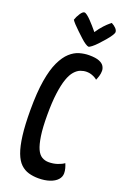

<svg xmlns="http://www.w3.org/2000/svg" viewBox="-174 -974 685 1039"><g transform="rotate(20 168.0 -454.5)"><path d="M193 10Q163 10 137 2.5Q111 -5 90.5 -24.5Q70 -44 56 -81Q42 -118 34.5 -177.5Q27 -237 27 -323Q27 -424 38.5 -493Q50 -562 70.5 -605Q91 -648 116.5 -671Q142 -694 170 -702Q198 -710 225 -710Q264 -710 284 -701.5Q304 -693 311.5 -680Q319 -667 319 -654Q319 -638 314.5 -623.5Q310 -609 305 -598Q300 -603 291 -608Q282 -613 270 -617Q258 -621 244 -621Q226 -621 208.5 -614.5Q191 -608 175 -590Q159 -572 147.5 -539Q136 -506 129 -454.5Q122 -403 122 -329Q122 -256 129 -209.5Q136 -163 147.5 -137.5Q159 -112 176.5 -101.5Q194 -91 216 -91Q243 -91 266.5 -99Q290 -107 303 -117Q308 -106 312 -91.5Q316 -77 316 -63Q316 -42 301 -25.5Q286 -9 258 0.5Q230 10 193 10ZM205 -752Q199 -752 186 -760.5Q173 -769 157.5 -783.5Q142 -798 126 -813Q110 -828 98 -841Q86 -854 81 -862Q87 -881 99.5 -900Q112 -919 122 -919Q128 -919 138.5 -911Q149 -903 161 -890.5Q173 -878 184 -865.5Q195 -853 201.5 -845Q208 -837 208 -837Q226 -864 242.5 -881.5Q259 -899 269.5 -907.5Q280 -916 280 -916Q297 -907 306.5 -896.5Q316 -886 316 -876Q316 -869 306.5 -854.5Q297 -840 282 -822.5Q267 -805 251.5 -788.5Q236 -772 223 -762Q210 -752 205 -752Z"/></g></svg>

Font: Yanone Kaffeesatz ExtraLight Medium
Style: Regular
Weight: 500
Version: Version 2.003